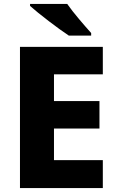

<svg xmlns="http://www.w3.org/2000/svg" viewBox="-20 -951 590 971"><path d="M320 -931H132V-921C174 -883 276 -805 328 -771H441V-784C408 -821 351 -886 320 -931ZM500 0V-141H253V-301H483V-440H253V-575H500V-714H81V0Z"/></svg>

Font: Noto Sans Lao ExtraBold
Style: Regular
Weight: 800
Designer: Monotype Design Team
Foundry: Monotype Imaging Inc.
Version: Version 2.003